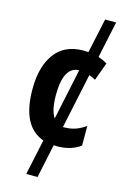

<svg xmlns="http://www.w3.org/2000/svg" viewBox="-142 -824 719 1096"><g transform="rotate(15 217.0 -276.0)"><path d="M259 10Q248 10 239 9L197 208H130L175 -2Q108 -25 73.5 -91.5Q39 -158 39 -271Q39 -403 96 -480Q153 -557 264 -557Q279 -557 293 -556L337 -760H402L356 -544Q384 -535 409 -520L370 -413Q350 -424 332 -430L263 -105Q268 -105 272 -105Q306 -105 336.5 -115.5Q367 -126 396 -147V-31Q341 10 259 10ZM177 -271Q177 -182 205 -140L269 -442Q177 -440 177 -271Z"/></g></svg>

Font: Noto Sans Condensed
Style: Bold
Weight: 700
Width: 3
Designer: Monotype Design Team
Foundry: Monotype Imaging Inc.
Version: Version 2.013; ttfautohint (v1.8.4.7-5d5b)